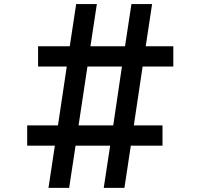

<svg xmlns="http://www.w3.org/2000/svg" viewBox="-20 -849 980 938"><path d="M352.1 -829.1H453.1L421.9 -623H590.8L622.1 -829.1H723.1L691.9 -623H826.7V-523.9H676.8L633.8 -236.3H773.9V-137.2H619.1L587.9 68.8H486.8L518.1 -137.2H349.1L317.9 68.8H216.8L248 -137.2H112.8V-236.3H263.2L306.2 -523.9H166V-623H320.8ZM407.2 -523.9 363.8 -236.3H533.2L575.7 -523.9Z"/></svg>

Font: BIZ UDPGothic
Style: Bold
Weight: 700
Designer: TypeBank Co., Ltd.
Foundry: Morisawa Inc.
Version: Version 1.051